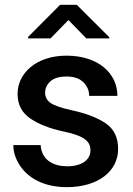

<svg xmlns="http://www.w3.org/2000/svg" viewBox="-20 -770 555 800"><path d="M356.9 -143.1C356.9 -105.5 322.8 -77.1 259.8 -77.1C207 -77.1 153.3 -100.1 149.4 -165.5H35.6C35.6 -136.7 44.4 -109.4 61.5 -82.5C95.7 -28.8 162.1 9.8 258.3 9.8C388.2 9.8 472.2 -56.2 472.2 -149.4C472.2 -196.8 455.1 -232.4 420.4 -256.3C385.7 -279.8 337.9 -297.9 277.3 -311C234.4 -320.3 205.6 -330.6 190.4 -341.3C175.3 -352.1 168 -366.2 168 -383.8C168 -401.9 175.3 -417.5 189.9 -431.2C204.6 -444.3 227.1 -451.2 256.8 -451.2C288.6 -451.2 312 -442.9 328.1 -426.8C343.8 -410.6 351.6 -391.6 351.6 -370.6H469.2C469.2 -464.8 389.2 -538.1 256.8 -538.1C130.9 -538.1 53.2 -464.4 53.2 -378.9C53.2 -334.5 70.8 -300.8 105.5 -276.9C140.1 -252.9 186 -234.9 242.2 -222.7C337.9 -203.1 356.9 -177.7 356.9 -143.1ZM230.5 -750 97.2 -616.2V-609.9H190.4L265.1 -686.5L339.8 -609.9H435.1V-615.2L299.8 -750Z"/></svg>

Font: Vazirmatn Medium
Style: Regular
Weight: 500
Designer: Saber Rastikerdar
Foundry: Saber Rastikerdar
Version: Version 33.003